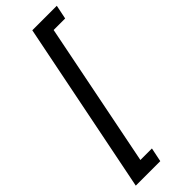

<svg xmlns="http://www.w3.org/2000/svg" viewBox="-294 -782 942 942"><g transform="rotate(-45 177.0 -311.0)"><path d="M4 138 184 -760H354L339 -687H259L109 65H189L174 138Z"/></g></svg>

Font: IBM Plex Sans Cond Medm
Style: Italic
Weight: 500
Width: 3
Italic angle: -11°
Designer: Mike Abbink, Paul van der Laan, Pieter van Rosmalen
Foundry: Bold Monday
Version: Version 1.3